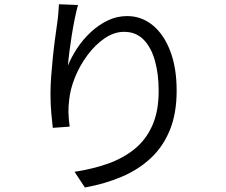

<svg xmlns="http://www.w3.org/2000/svg" viewBox="-20 -812 1040 883"><path d="M338.6 -789Q331 -761.4 323.5 -724.5Q316.1 -687.7 309.8 -648.4Q303.5 -609.2 299 -573.2Q294.5 -537.2 292.5 -510.6Q308.2 -549.3 334.3 -589.3Q360.5 -629.3 396.1 -662.8Q431.7 -696.4 474.2 -717.2Q516.8 -738.1 564.3 -738.1Q630.8 -738.1 682.3 -695.9Q733.8 -653.8 763.1 -576.8Q792.4 -499.9 792.4 -394.9Q792.4 -290.9 761.4 -214.5Q730.4 -138 674 -85.2Q617.7 -32.4 540.4 0.6Q463 33.7 370.4 50.2L322.9 -21.9Q404.5 -34.3 474.7 -58.8Q544.9 -83.4 597.8 -125.8Q650.6 -168.3 680.2 -234Q709.7 -299.8 709.7 -393.6Q709.7 -472.7 692.1 -534.2Q674.5 -595.7 639.4 -630.7Q604.2 -665.6 551.1 -665.6Q504.5 -665.6 461 -635.7Q417.5 -605.8 382.2 -558.3Q346.9 -510.8 324.9 -456.4Q302.9 -401.9 298.1 -352.5Q294.4 -323.7 294.8 -295.7Q295.2 -267.6 300.4 -229.7L222.8 -224Q219.4 -252.4 215.8 -293.3Q212.2 -334.2 212.2 -382.8Q212.2 -418.4 215.4 -461.6Q218.6 -504.8 223.2 -549.3Q227.7 -593.9 233.3 -634.9Q238.9 -675.9 243.1 -706Q246.5 -728.9 248.2 -750.3Q249.9 -771.8 251.1 -792.4Z"/></svg>

Font: Noto Sans KR Thin
Style: Regular
Weight: 100
Designer: Ryoko NISHIZUKA 西塚涼子 (kana, bopomofo & ideographs); Paul D. Hunt (Latin, Greek & Cyrillic); Sandoll Communications 산돌커뮤니
Foundry: Adobe
Version: Version 2.004-H2;hotconv 1.0.118;makeotfexe 2.5.65603